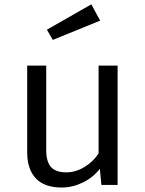

<svg xmlns="http://www.w3.org/2000/svg" viewBox="-20 -837 655 869"><path d="M189.2 -157.4Q189.2 -104.6 211 -80.8Q232.8 -56.9 280 -56.9Q322.6 -56.9 362.8 -81.5Q403.1 -106.2 426.2 -142.6V-540H512.3V0H439L431.8 -72.8Q400.5 -32.8 354.1 -10.5Q307.7 11.8 259 11.8Q181.5 11.8 142.3 -29.5Q103.1 -70.8 103.1 -147.2V-540H189.2ZM192.3 -702.6 393.3 -817.4 433.3 -743.6 219 -656.4Z"/></svg>

Font: Fira Code
Style: Regular
Weight: 400
Designer: Carrois Corporate, Edenspiekermann AG, Nikita Prokopov
Foundry: Carrois Corporate, Edenspiekermann AG, Nikita Prokopov
Version: Version 5.002